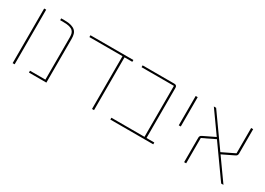

<svg xmlns="http://www.w3.org/2000/svg" viewBox="-10 -1205 2506 1814"><g transform="rotate(30 1243.0 -298.0)"><path d="M106 -596H128V0H106Z M284 -20H452V-478Q452 -501 448 -519Q444 -537 430.5 -550Q417 -563 392.5 -569.5Q368 -576 328 -576H292V-596H331Q374 -596 402 -587.5Q430 -579 446 -564Q462 -549 468 -527Q474 -505 474 -478V0H284Z M972 -576H611V-596H1079V-576H994V0H972Z M1172 -20H1533V-576H1180V-596H1526Q1555 -596 1555 -567V-20H1640V0H1172Z M1759 -596H1781V-276H1759Z M1977 -267Q1977 -277 1981.5 -285Q1986 -293 1997 -298L2125 -360L1957 -596H1982L2226 -253L2364 -320V-596H2386V-329Q2386 -319 2381.5 -311Q2377 -303 2366 -298L2238 -236L2406 0H2381L2137 -343L1999 -276V0H1977Z"/></g></svg>

Font: IBM Plex Sans Hebrew Thin
Style: Regular
Weight: 100
Designer: Mike Abbink, Paul van der Laan, Pieter van Rosmalen, Yanek Iontef
Foundry: Bold Monday
Version: Version 1.2